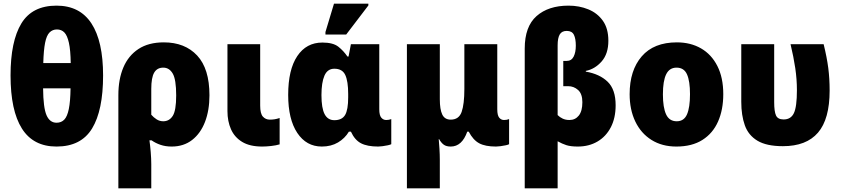

<svg xmlns="http://www.w3.org/2000/svg" viewBox="-20 -796 4638 1056"><path d="M291 10Q163 10 100.5 -89Q38 -188 38 -381Q38 -569 97.5 -667Q157 -765 291 -765Q419 -765 483 -667Q547 -569 547 -381Q547 -189 486.5 -89.5Q426 10 291 10ZM218 -449H369Q368 -520 359 -560.5Q350 -601 334 -617.5Q318 -634 293 -634Q269 -634 252.5 -617.5Q236 -601 228 -560.5Q220 -520 218 -449ZM291 -121Q317 -121 333.5 -138Q350 -155 358.5 -196.5Q367 -238 368 -310H217Q218 -203 236 -162Q254 -121 291 -121Z M631 240V-273Q631 -360 658.5 -425Q686 -490 741.5 -526.5Q797 -563 881 -563Q997 -563 1064.5 -490.5Q1132 -418 1132 -272Q1132 -189 1107.5 -125.5Q1083 -62 1036.5 -26Q990 10 924 10Q890 10 862.5 0.5Q835 -9 814 -24H802Q806 4 809 40.5Q812 77 812 107V240ZM878 -129Q911 -129 930 -158.5Q949 -188 949 -271Q949 -359 930 -391.5Q911 -424 878 -424Q844 -424 828 -396.5Q812 -369 812 -307V-165Q825 -150 841.5 -139.5Q858 -129 878 -129Z M1422 10Q1354 10 1312 -15.5Q1270 -41 1250.5 -85Q1231 -129 1231 -185V-553H1411V-215Q1411 -171 1426 -154.5Q1441 -138 1464 -138Q1478 -138 1490.5 -140Q1503 -142 1518 -147V-2Q1498 4 1471 7Q1444 10 1422 10Z M1750 10Q1665 10 1615 -65Q1565 -140 1565 -274Q1565 -413 1615 -487.5Q1665 -562 1753 -562Q1812 -562 1841 -539Q1870 -516 1891 -485H1897L1910 -553H2066V-195Q2066 -162 2077 -149Q2088 -136 2104 -136Q2119 -136 2132 -141V-3Q2127 0 2113.5 3Q2100 6 2084.5 8Q2069 10 2060 10Q2000 10 1965.5 -8Q1931 -26 1910 -72H1899Q1877 -35 1839 -12.5Q1801 10 1750 10ZM1819 -135Q1861 -135 1878 -163.5Q1895 -192 1895 -261V-279Q1895 -349 1879 -383.5Q1863 -418 1819 -418Q1781 -418 1764.5 -380Q1748 -342 1748 -273Q1748 -201 1765.5 -168Q1783 -135 1819 -135ZM1770 -606V-620L1817 -776H2006V-766L1884 -606Z M2218 240V-553H2399V-250Q2399 -194 2412.5 -166Q2426 -138 2459 -138Q2504 -138 2519 -180.5Q2534 -223 2534 -307V-553H2715V-195Q2715 -162 2725.5 -149Q2736 -136 2752 -136Q2768 -136 2780 -141V-3Q2776 0 2762 3Q2748 6 2733 8Q2718 10 2708 10Q2649 10 2615.5 -8Q2582 -26 2558 -72H2550Q2521 10 2459 10Q2435 10 2421 0Q2407 -10 2395 -31H2393Q2395 -10 2397 22Q2399 54 2399 84V240Z M2866 240V-529Q2866 -650 2931 -707.5Q2996 -765 3107 -765Q3166 -765 3216 -744.5Q3266 -724 3296 -681.5Q3326 -639 3326 -572Q3326 -500 3289 -458Q3252 -416 3202 -406V-402Q3278 -389 3322 -346.5Q3366 -304 3366 -217Q3366 -147 3339.5 -96Q3313 -45 3266 -17.5Q3219 10 3158 10Q3119 10 3095.5 2.5Q3072 -5 3047 -19V240ZM3112 -136Q3144 -136 3163.5 -160.5Q3183 -185 3183 -234Q3183 -280 3159.5 -301Q3136 -322 3105 -322H3078V-461H3097Q3123 -461 3135 -484.5Q3147 -508 3147 -545Q3147 -583 3136.5 -604.5Q3126 -626 3097 -626Q3070 -626 3058.5 -606.5Q3047 -587 3047 -547V-163Q3059 -151 3075 -143.5Q3091 -136 3112 -136Z M3958 -278Q3958 -193 3929.5 -128Q3901 -63 3843.5 -26.5Q3786 10 3700 10Q3621 10 3563 -26.5Q3505 -63 3474 -128Q3443 -193 3443 -278Q3443 -409 3509.5 -486Q3576 -563 3703 -563Q3778 -563 3835.5 -530Q3893 -497 3925.5 -433Q3958 -369 3958 -278ZM3626 -277Q3626 -205 3643.5 -167Q3661 -129 3702 -129Q3742 -129 3758.5 -167Q3775 -205 3775 -278Q3775 -350 3758.5 -387Q3742 -424 3701 -424Q3662 -424 3644 -387.5Q3626 -351 3626 -277Z M4286 8Q4196 8 4146 -22Q4096 -52 4076.5 -107Q4057 -162 4057 -236V-553H4238V-234Q4238 -183 4248 -161Q4258 -139 4290 -139Q4330 -139 4346.5 -174Q4363 -209 4363 -300Q4363 -360 4354 -421Q4345 -482 4328 -553H4510Q4528 -480 4535.5 -422Q4543 -364 4543 -298Q4543 -141 4479 -66.5Q4415 8 4286 8Z"/></svg>

Font: Noto Sans SemiCondensed Black
Style: Regular
Weight: 900
Width: 4
Designer: Monotype Design Team
Foundry: Monotype Imaging Inc.
Version: Version 2.013; ttfautohint (v1.8.4.7-5d5b)